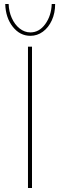

<svg xmlns="http://www.w3.org/2000/svg" viewBox="-20 -934 298 954"><path d="M139 -702V0H119V-702ZM6 -914H23Q24 -877 38.5 -844.5Q53 -812 77.5 -792.5Q102 -773 131 -773Q175 -773 205 -814.5Q235 -856 237 -914H254Q254 -869 237.5 -833Q221 -797 193 -776.5Q165 -756 131 -756Q79 -756 43.5 -801Q8 -846 6 -914Z"/></svg>

Font: Josefin Sans Thin
Style: Regular
Weight: 250
Designer: Santiago Orozco
Foundry: Typemade
Version: Version 2.000